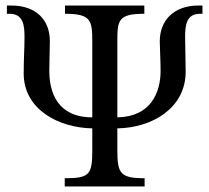

<svg xmlns="http://www.w3.org/2000/svg" viewBox="-20 -677 760 697"><path d="M315 -251C189 -251 159 -341 159 -420C159 -454 161 -503 161 -528C161 -602 114 -657 20 -657H5V-627H14C65 -627 69 -585 69 -542C69 -499 66 -466 66 -410C66 -279 194 -213 315 -211V-131C315 -43 305 -30 215 -30V0H505V-30C417 -30 406 -47 406 -131V-211C532 -213 654 -284 654 -417C654 -461 652 -508 652 -543C652 -586 657 -627 706 -627H715V-657H701C610 -657 560 -602 560 -527C560 -506 563 -454 563 -420C563 -342 528 -253 406 -251V-525C406 -603 408 -627 504 -627V-657H216V-627C311 -627 315 -603 315 -525Z"/></svg>

Font: STIX Two Math
Style: Regular
Weight: 400
Designer: Ross Mills, John Hudson & Paul Hanslow, Tiro Typeworks Ltd; with portions MicroPress Inc., with additions and correction
Foundry: Tiro Typeworks Ltd
Version: Version 2.02 b142